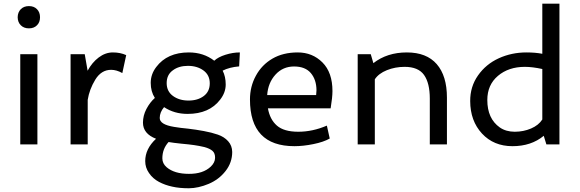

<svg xmlns="http://www.w3.org/2000/svg" viewBox="-20 -782 3140 1040"><path d="M89.8 0V-488.3H182.6V0ZM92.8 -645Q76.2 -661.1 75.7 -688.5Q76.2 -715.8 92.8 -732.4Q109.4 -749 136.7 -749Q164.1 -749 180.2 -732.4Q196.8 -715.8 196.8 -688.5Q196.8 -661.1 180.2 -645Q164.1 -628.4 136.7 -628.4Q109.4 -628.4 92.8 -645Z M362.3 0V-488.3H439L454.6 -398.9Q478.5 -443.4 514.6 -470.7Q550.8 -498 591.3 -498Q631.8 -498 663.6 -483.4L642.6 -386.2Q611.3 -403.8 582 -403.8Q528.8 -403.8 496.1 -350.6Q463.9 -297.4 455.1 -241.2V0Z M859.4 75.7Q859.4 104 882.8 124Q924.8 159.7 1002.9 159.7Q1080.1 160.2 1122.1 120.1Q1144.5 98.6 1145 73.2Q1145.5 47.9 1130.9 35.2Q1116.2 22.5 1087.4 14.6Q1058.6 7.8 1031.2 3.9Q1003.9 0 960.9 -3.9Q918 -8.3 893.1 -12.7Q859.4 24.4 859.4 75.7ZM1116.2 -330.6Q1116.2 -375.5 1082 -400.4Q1047.9 -425.3 998 -425.3Q948.2 -425.3 916 -400.9Q882.8 -377 882.8 -332Q882.8 -287.1 917 -262.2Q951.2 -237.3 1001 -237.3Q1050.8 -237.3 1083.5 -261.7Q1116.2 -286.1 1116.2 -330.6ZM766.6 90.8Q766.6 23.9 825.2 -30.3Q754.4 -57.6 754.4 -117.7Q754.4 -155.8 772.9 -191.4Q791.5 -227.1 818.8 -251.5Q796.4 -286.1 796.4 -333Q796.4 -379.9 826.2 -418.9Q885.7 -498 1002.9 -498Q1082.5 -498 1140.6 -453.1Q1161.1 -472.7 1201.2 -485.4Q1241.2 -498 1279.3 -498L1275.4 -422.4Q1223.1 -418 1186 -399.4Q1202.6 -367.2 1202.6 -324.2Q1202.6 -281.2 1172.9 -242.7Q1113.8 -165 996.1 -165Q923.8 -165 868.7 -201.7Q845.2 -173.8 845.2 -143.1Q844.7 -107.4 922.9 -94.7Q957 -88.9 999.5 -85Q1041.5 -80.1 1083.5 -72.3Q1126 -64.5 1160.2 -52.7Q1194.3 -41 1215.8 -17.1Q1237.3 6.8 1237.8 41Q1237.8 98.6 1201.7 144.5Q1166 190.4 1110.4 213.9Q1054.7 237.3 1003.4 237.8Q952.1 237.8 913.1 229Q874 220.7 840.8 203.1Q807.6 185.5 787.1 155.3Q766.6 126 766.6 90.8Z M1694.3 -293.5Q1693.8 -350.6 1663.6 -386.2Q1633.3 -421.9 1572.8 -421.9Q1512.2 -421.9 1472.2 -377.9Q1432.1 -334 1427.2 -267.1H1692.4Q1694.3 -288.6 1694.3 -293.5ZM1574.7 9.8Q1334 9.8 1334 -243.2Q1334 -313.5 1366.2 -372.1Q1397.9 -430.7 1455.6 -464.4Q1513.2 -498 1592.8 -498Q1672.4 -498 1726.6 -443.8Q1780.8 -389.6 1780.8 -288.6Q1780.8 -254.9 1771 -195.3H1431.2Q1441.9 -134.8 1480 -101.6Q1518.1 -68.4 1595.7 -68.4Q1673.3 -68.4 1750.5 -101.6L1766.1 -31.7Q1732.9 -12.7 1677.7 -1.5Q1622.6 9.8 1574.7 9.8Z M2400.9 -253.4V0H2308.1V-247.6Q2308.1 -332 2276.9 -376Q2245.6 -419.9 2171.9 -419.9Q2120.6 -419.9 2075.7 -401.9Q2030.8 -383.8 2010.3 -352.5V0H1917.5V-488.3H1988.3L2002.4 -439.9Q2076.7 -498 2183.6 -498Q2290.5 -498 2345.7 -434.6Q2400.9 -371.1 2400.9 -253.4Z M2619.6 -240.2Q2619.6 -139.6 2687 -91.8Q2720.7 -68.4 2768.1 -68.4Q2815.4 -68.4 2856.4 -85.9Q2897.5 -103.5 2917.5 -134.8V-408.2Q2863.8 -419.9 2822.8 -419.9Q2734.9 -419.9 2677.2 -371.1Q2619.6 -322.3 2619.6 -240.2ZM2526.9 -234.4Q2526.4 -312.5 2569.3 -373.5Q2612.3 -434.6 2681.6 -466.3Q2751 -498 2831.5 -498Q2879.4 -498 2917.5 -490.7V-762.2H3010.3V0H2939.5L2925.3 -46.4Q2857.4 9.8 2755.9 9.8Q2654.3 9.8 2590.8 -58.6Q2527.3 -127 2526.9 -234.4Z"/></svg>

Font: Spinnaker
Style: Regular
Weight: 400
Designer: Elena Albertoni
Foundry: Elena Albertoni
Version: Version 1.001